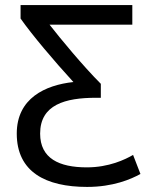

<svg xmlns="http://www.w3.org/2000/svg" viewBox="-20 -717 595 756"><path d="M46 -191C46 -330 158 -382 269 -394C192 -478 106 -580 61 -644V-697H501V-620H175C217 -566 307 -457 377 -387V-332H358C237 -332 138 -305 138 -191C138 -93 213 -58 322 -58C409 -58 473 -89 504 -107L533 -32C495 -11 425 19 323 19C160 19 46 -40 46 -191Z"/></svg>

Font: Repo Regular
Style: Regular
Weight: 400
Designer: Stefan Peev
Foundry: Context Ltd
Version: Version 1.502